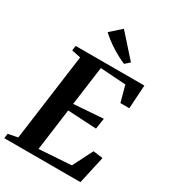

<svg xmlns="http://www.w3.org/2000/svg" viewBox="-245 -1114 1104 1234"><g transform="rotate(30 307.0 -497.0)"><path d="M-11.5 0 -7 -35 64 -49 151 -693 84.5 -707 89 -743H599L588 -568.5H522L489.5 -688L300.5 -700.5L261.5 -412L480 -428L468 -348L255 -359.5L213.5 -50L452 -66L527 -214L599 -205L553.5 0ZM416 -798.5Q394.5 -807 368 -821Q341.5 -835 314.5 -852.2Q287.5 -869.5 263.5 -887.8Q239.5 -906 223 -922.5L302.5 -993.5L450 -828.5Z"/></g></svg>

Font: Merriweather 72pt
Style: Bold Italic
Weight: 700
Italic angle: -7.8°
Version: Version 2.101